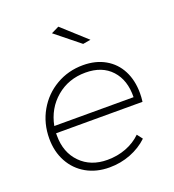

<svg xmlns="http://www.w3.org/2000/svg" viewBox="-135 -849 866 956"><g transform="rotate(-20 297.5 -371.0)"><path d="M90 -249V-236Q90 -147 144 -92Q198 -37 286 -37Q339 -37 385 -54.5Q431 -72 465 -105L487 -76Q448 -39 395 -18.5Q342 2 283 2Q214 2 161 -28Q108 -58 78.5 -112Q49 -166 49 -235Q49 -316 86.5 -381.5Q124 -447 188.5 -484.5Q253 -522 331 -522Q398 -522 448 -493.5Q498 -465 524.5 -413.5Q551 -362 551 -294Q551 -272 548 -249ZM94 -286H514Q516 -376 467 -429.5Q418 -483 330 -483Q240 -483 175.5 -428.5Q111 -374 94 -286ZM282 -744 410 -628 369 -621 241 -724Z"/></g></svg>

Font: Gontserrat ExtraLight
Style: Italic
Weight: 275
Italic angle: -11.3°
Designer: Julieta Ulanovsky
Foundry: Julieta Ulanovsky
Version: Version 6.001